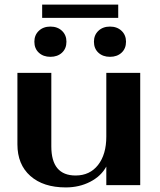

<svg xmlns="http://www.w3.org/2000/svg" viewBox="-20 -808 700 838"><path d="M56 -178V-490H204V-169Q204 -42 310 -42Q372 -42 408 -88Q444 -134 444 -212V-490H592V0H444V-81Q421 -39 373.5 -14.5Q326 10 267 10Q169 10 112.5 -40Q56 -90 56 -178ZM130 -626Q130 -655 149.5 -673.5Q169 -692 200 -692Q231 -692 250.5 -673.5Q270 -655 270 -626Q270 -596 250.5 -578Q231 -560 200 -560Q169 -560 149.5 -578Q130 -596 130 -626ZM390 -626Q390 -655 409.5 -673.5Q429 -692 460 -692Q491 -692 510.5 -673.5Q530 -655 530 -626Q530 -596 510.5 -578Q491 -560 460 -560Q429 -560 409.5 -578Q390 -596 390 -626ZM164 -788H496V-730H164Z"/></svg>

Font: Fahkwang
Style: Bold
Weight: 700
Designer: Suppakit Chalermlarp | Katatrad Co.,Ltd.
Foundry: Cadson Demak Co.,Ltd.
Version: Version 1.000; ttfautohint (v1.6)